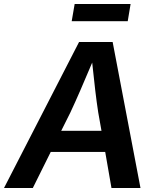

<svg xmlns="http://www.w3.org/2000/svg" viewBox="-41 -937 790 957"><path d="M-21 0 353 -727.5H520.5L659.2 0H514.6L483.4 -179.7H211.9L122.6 0ZM264.2 -285.2H464.8L448.7 -376Q440.9 -425.8 433.6 -487.8Q426.3 -549.8 418.5 -625Q386.7 -549.8 359.9 -487.8Q333 -425.8 309.6 -376ZM609.9 -917 595.7 -831.5H316.4L331.1 -917Z"/></svg>

Font: Inter Semi Bold
Style: Italic
Weight: 600
Italic angle: -9.39999°
Designer: Rasmus Andersson
Foundry: rsms
Version: Version 4.000;git-3c8e0fc